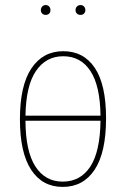

<svg xmlns="http://www.w3.org/2000/svg" viewBox="-20 -732 500 762"><path d="M161.1 -672.9Q152.8 -672.9 147.5 -678.2Q142.1 -683.6 142.1 -691.9Q142.1 -700.2 147.5 -706.1Q152.8 -711.9 161.1 -711.9Q169.9 -711.9 175 -706.3Q180.2 -700.7 180.2 -691.9Q180.2 -683.1 175 -678Q169.9 -672.9 161.1 -672.9ZM299.8 -672.9Q290.5 -672.9 285.2 -678.2Q279.8 -683.6 279.8 -691.9Q279.8 -700.7 285.4 -706.3Q291 -711.9 299.8 -711.9Q308.1 -711.9 313.5 -706.1Q318.8 -700.2 318.8 -691.9Q318.8 -683.6 313.5 -678.2Q308.1 -672.9 299.8 -672.9ZM231 -528.8Q312 -528.8 356.4 -462.4Q400.9 -396 400.9 -262.2Q400.9 -127 355.7 -58.6Q310.5 9.8 229 9.8Q147.9 9.8 103.5 -58.3Q59.1 -126.5 59.1 -258.8Q59.1 -392.6 104.7 -460.7Q150.4 -528.8 231 -528.8ZM231 -508.8Q162.6 -508.8 122.8 -450.4Q83 -392.1 81.1 -272.9H378.9Q377.4 -391.6 338.9 -450.2Q300.3 -508.8 231 -508.8ZM229 -11.2Q299.3 -11.2 338.4 -70.8Q377.4 -130.4 378.9 -252.9H81.1Q81.5 -131.8 120.4 -71.5Q159.2 -11.2 229 -11.2Z"/></svg>

Font: Fira Sans Compressed Thin
Style: Regular
Weight: 100
Width: 1
Designer: Carrois Corporate & Edenspiekermann AG
Foundry: Carrois Corporate GbR & Edenspiekermann AG
Version: Version 4.203;PS 004.203;hotconv 1.0.88;makeotf.lib2.5.64775